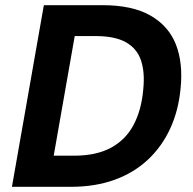

<svg xmlns="http://www.w3.org/2000/svg" viewBox="-20 -720 744 740"><path d="M26 0 149 -700H376Q490 -700 560 -660Q630 -620 658 -548.5Q686 -477 676 -379Q668 -294 636 -224.5Q604 -155 550 -104.5Q496 -54 421.5 -27Q347 0 253 0ZM187 -120H266Q351 -120 407.5 -150.5Q464 -181 494.5 -238Q525 -295 532 -374Q539 -441 523.5 -487Q508 -533 465.5 -557Q423 -581 348 -581H268Z"/></svg>

Font: DM Sans 12pt ExtraBold
Style: Italic
Weight: 800
Italic angle: -10°
Version: Version 4.004;gftools[0.9.30]